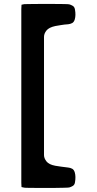

<svg xmlns="http://www.w3.org/2000/svg" viewBox="-20 -824 490 973"><path d="M103 -803Q106 -803 129 -803.5Q152 -804 183.5 -804Q215 -804 247.5 -804Q280 -804 303.5 -803.5Q327 -803 331 -802Q339 -800 348.5 -794.5Q358 -789 360 -775Q365 -747 359 -726Q355 -712 345.5 -707Q336 -702 325 -701Q307 -700 289.5 -697Q272 -694 260 -692Q228 -685 215.5 -669.5Q203 -654 203 -637V-38Q203 -22 215.5 -6Q228 10 260 16Q272 18 289.5 20.5Q307 23 325 25Q336 26 345.5 31Q355 36 359 50Q365 71 360 100Q358 113 348.5 118.5Q339 124 331 126Q327 127 303.5 127.5Q280 128 247.5 128.5Q215 129 183.5 128.5Q152 128 129 128Q106 128 103 127L89 124Q88 118 88 102.5Q88 87 88 71V-747Q88 -762 88 -777.5Q88 -793 89 -800Z"/></svg>

Font: Potta One
Style: Regular
Weight: 400
Designer: 108,108go
Foundry: Font Zone 108
Version: Version 1.000